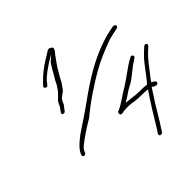

<svg xmlns="http://www.w3.org/2000/svg" viewBox="-164 -856 1139 1122"><g transform="rotate(-30 405.5 -295.0)"><path d="M159 -503C154 -488 178 -481 184 -497L190 -512C205 -547 237 -581 260 -608L294 -643L268 -603C267 -601 266 -598 265 -595C258 -575 251 -549 246 -527C244 -518 240 -509 238 -500L232 -471C229 -462 228 -457 225 -450C222 -439 216 -426 210 -417L201 -401C195 -392 191 -386 190 -380L186 -365C186 -360 185 -354 184 -351C183 -347 181 -343 180 -340V-338C177 -334 175 -326 172 -319C167 -306 179 -301 190 -307C197 -312 196 -320 204 -335L210 -350C211 -354 212 -360 212 -365L216 -380C217 -383 218 -385 220 -389V-390C231 -404 239 -411 248 -427L256 -448C258 -454 261 -463 264 -471L270 -499C272 -509 276 -518 278 -527C285 -558 300 -595 310 -622C317 -640 324 -648 324 -663C325 -670 311 -678 299 -677C295 -677 292 -675 288 -672C275 -657 260 -642 245 -626C217 -596 187 -556 167 -518ZM153 -55 151 -43C152 -37 154 -31 163 -31C169 -31 177 -39 177 -44L179 -57C180 -65 185 -76 195 -89C223 -127 259 -167 299 -208C353 -285 425 -368 493 -433C530 -469 574 -503 615 -532C632 -545 651 -556 670 -565L699 -580C719 -590 703 -611 684 -601L654 -586C634 -576 615 -565 595 -551C493 -484 409 -391 332 -296C294 -249 245 -195 207 -151C191 -130 178 -112 170 -97C160 -80 155 -66 153 -55ZM179 -57V-58ZM470 -159C457 -155 461 -133 473 -133C482 -133 489 -138 495 -142H497C520 -151 548 -158 579 -160C617 -165 649 -177 681 -181C656 -114 631 -26 610 46L601 72C599 80 603 87 610 87C619 87 625 82 627 75L635 49C641 32 648 10 655 -16C669 -67 686 -123 703 -172V-173L704 -174L706 -182C714 -180 739 -169 746 -185C751 -196 743 -199 731 -204L718 -207L719 -211C723 -222 726 -233 732 -244C742 -267 752 -290 760 -311C769 -331 779 -351 790 -370L809 -399C817 -416 796 -425 787 -409L768 -379C736 -329 721 -271 692 -212L690 -210L687 -207H685C654 -204 624 -190 579 -186L529 -178L537 -187C563 -212 573 -230 598 -252C635 -284 660 -333 694 -368L704 -380C716 -393 694 -408 684 -393L671 -381C637 -346 606 -302 572 -266V-265C542 -238 507 -189 470 -159ZM579 -160H581ZM732 -244Z"/></g></svg>

Font: Stray Cat
Style: LtExtObl
Weight: 300
Version: Version 1.0